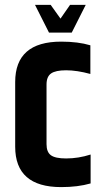

<svg xmlns="http://www.w3.org/2000/svg" viewBox="-20 -759 414 784"><path d="M180 -626 123 -739H187L227 -683L266 -739H330L273 -626ZM170 -414V-170Q170 -138 188 -125Q206 -112 250 -112Q300 -112 350 -128V-10Q298 5 230 5Q42 5 42 -160V-424Q42 -589 230 -589Q299 -589 349 -574V-457Q294 -472 250 -472Q207 -472 188.5 -459Q170 -446 170 -414Z"/></svg>

Font: Khand ExtraBold
Style: Regular
Weight: 800
Designer: Sanchit Sawaria and Jyotish Sonowal (Devanagari), Satya Rajpurohit (Latin)
Foundry: Indian Type Foundry
Version: Version 2.000;PS 1.0;hotconv 1.0.79;makeotf.lib2.5.61930